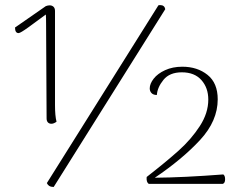

<svg xmlns="http://www.w3.org/2000/svg" viewBox="-20 -722 932 754"><path d="M163 -257 161 -629Q161 -654 160 -665L130 -643Q125 -639 92.5 -615.5Q60 -592 53 -592Q39 -592 39 -614L78 -641Q147 -689 160 -698Q168 -701 175 -701Q184 -701 190 -695.5Q196 -690 196 -679V-309Q196 -267 202 -244Q191 -236 182 -236Q173 -236 168 -241.5Q163 -247 163 -257ZM609 -702Q626 -702 629 -686L191 12H188Q171 12 164 -3L602 -701Q604 -702 609 -702ZM556 -27Q633 -87 682 -131Q731 -175 764.5 -226.5Q798 -278 798 -331Q798 -377 771 -407.5Q744 -438 694 -438Q646 -438 622 -408.5Q598 -379 596 -349Q582 -349 575 -356.5Q568 -364 568 -375Q568 -393 583.5 -413Q599 -433 628.5 -446.5Q658 -460 696 -460Q755 -460 795 -428Q835 -396 835 -332Q835 -247 765.5 -172Q696 -97 588 -24Q701 -25 857 -37Q864 -32 864 -18Q864 -3 855 0H564Q554 -7 556 -27Z"/></svg>

Font: Arima Madurai ExtraLight
Style: Regular
Weight: 275
Designer: Joana Correia and Natanael Gama
Foundry: NDISCOVER
Version: Version 1.019